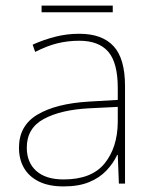

<svg xmlns="http://www.w3.org/2000/svg" viewBox="-20 -658 551 688"><path d="M264 -537Q346 -537 387 -492.5Q428 -448 428 -350V0H406L402 -103H400Q386 -73 361.5 -47Q337 -21 299.5 -5.5Q262 10 208 10Q155 10 119.5 -7.5Q84 -25 66 -56Q48 -87 48 -129Q48 -208 114.5 -247.5Q181 -287 299 -294L402 -300V-343Q402 -433 368 -472.5Q334 -512 264 -512Q224 -512 186.5 -503Q149 -494 106 -472L97 -498Q137 -516 178.5 -526.5Q220 -537 264 -537ZM301 -270Q199 -265 137.5 -232Q76 -199 76 -129Q76 -76 110 -45.5Q144 -15 208 -15Q308 -15 354.5 -72Q401 -129 402 -220V-275ZM384 -638V-614H129V-638Z"/></svg>

Font: Noto Sans Thai Thin
Style: Regular
Weight: 250
Designer: Monotype Design Team
Foundry: Monotype Imaging Inc.
Version: Version 2.001